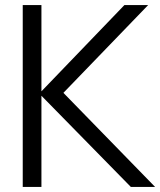

<svg xmlns="http://www.w3.org/2000/svg" viewBox="-20 -740 634 760"><path d="M70 0H144V-361L498 0H594L231 -372.5L566.5 -720H472.5L144 -378.5V-720H70Z"/></svg>

Font: Vela Sans
Style: Regular
Weight: 400
Designer: Principal design: Mikhail Sharanda - project Manrope.
Design modification: Ravid Balaliev
Foundry: Mikhail Sharanda
Version: Version 1.001